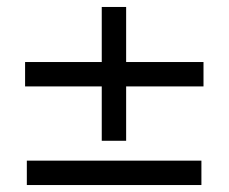

<svg xmlns="http://www.w3.org/2000/svg" viewBox="-20 -531 656 551"><path d="M564 -283H342V-127H272V-283H52V-353H272V-511H342V-353H564ZM558 -70V0H57V-70Z"/></svg>

Font: Chivo Light
Style: Regular
Weight: 300
Designer: Hector Gatti
Foundry: Omnibus-Type
Version: Version 1.007